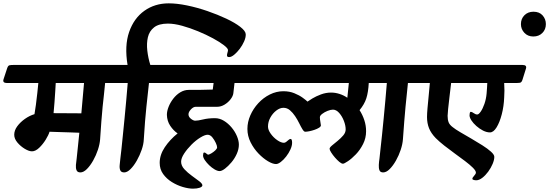

<svg xmlns="http://www.w3.org/2000/svg" viewBox="-81 -1007 3281 1147"><path d="M-60 -533 -38 -600Q-33 -615 -24.5 -617Q-16 -619 0 -619H643Q671 -619 664 -597L642 -530Q637 -514 627 -512.5Q617 -511 593 -511H547Q544 -476 540 -442Q536 -408 532 -368.5Q528 -329 524.5 -281.5Q521 -234 517 -174Q515 -146 504 -112.5Q493 -79 475.5 -48Q458 -17 438 3Q418 23 399 23Q382 23 376.5 10.5Q371 -2 372.5 -21.5Q374 -41 377 -60Q379 -82 383.5 -122Q388 -162 393 -214Q371 -215 339.5 -216Q308 -217 275 -218Q242 -219 215 -220Q209 -200 192 -172.5Q175 -145 153 -124Q131 -103 110 -103Q92 -103 67 -118Q42 -133 23 -155.5Q4 -178 4 -202Q4 -228 22 -252.5Q40 -277 67.5 -296.5Q95 -316 125 -325Q129 -346 133.5 -381Q138 -416 142 -452Q146 -488 148 -511H-39Q-67 -511 -60 -533ZM239 -331Q281 -331 327 -330.5Q373 -330 405 -330L421 -511H252Q251 -492 249 -461Q247 -430 244.5 -395.5Q242 -361 239 -331Z M538 -533 560 -600Q564 -615 572 -617Q580 -619 593 -619H681Q662 -734 690.5 -816Q719 -898 781.5 -942.5Q844 -987 927 -987Q976 -987 1036.5 -974.5Q1097 -962 1158 -941Q1219 -920 1271 -895.5Q1323 -871 1354.5 -846.5Q1386 -822 1387 -803Q1388 -784 1377.5 -760Q1367 -736 1351 -715Q1335 -694 1318 -680Q1301 -666 1288 -666Q1280 -666 1277.5 -669Q1275 -672 1275 -676Q1275 -683 1278 -692.5Q1281 -702 1281 -708Q1281 -718 1256.5 -737Q1232 -756 1191.5 -778Q1151 -800 1102.5 -820Q1054 -840 1007 -853Q960 -866 922 -866Q868 -866 839.5 -843.5Q811 -821 802.5 -784.5Q794 -748 799 -704.5Q804 -661 817 -619H921Q949 -619 942 -597L920 -530Q915 -514 905 -512.5Q895 -511 871 -511H809Q805 -476 801.5 -442Q798 -408 793.5 -368.5Q789 -329 785.5 -281.5Q782 -234 778 -174Q777 -146 765.5 -112.5Q754 -79 736.5 -48Q719 -17 699 3Q679 23 661 23Q643 23 637.5 10.5Q632 -2 634 -21.5Q636 -41 638 -60Q641 -80 644.5 -116Q648 -152 653 -199Q658 -246 663 -299Q668 -352 673 -406Q678 -460 682 -511H559Q531 -511 538 -533Z M801 -533 822 -600Q827 -616 837.5 -617.5Q848 -619 871 -619H1433Q1461 -619 1454 -597L1433 -530Q1428 -514 1417.5 -512.5Q1407 -511 1384 -511H1320L1313 -450Q1311 -433 1296.5 -414Q1282 -395 1260.5 -382Q1239 -369 1216 -369Q1201 -369 1174.5 -369Q1148 -369 1123.5 -369Q1099 -369 1088 -369Q1074 -369 1059.5 -353.5Q1045 -338 1045 -324Q1045 -309 1059.5 -297.5Q1074 -286 1085 -286Q1102 -286 1132.5 -293.5Q1163 -301 1203 -301Q1231 -301 1256.5 -285.5Q1282 -270 1302.5 -245.5Q1323 -221 1334.5 -193.5Q1346 -166 1346 -143Q1346 -116 1333.5 -88Q1321 -60 1301.5 -37Q1282 -14 1263 0.5Q1244 15 1231 15Q1218 15 1201 5Q1184 -5 1168.5 -20Q1153 -35 1142.5 -50.5Q1132 -66 1132 -78Q1132 -85 1133.5 -90.5Q1135 -96 1139 -96Q1145 -96 1152 -89.5Q1159 -83 1163 -83Q1170 -84 1182.5 -91.5Q1195 -99 1205.5 -109Q1216 -119 1216 -127Q1216 -136 1208 -153.5Q1200 -171 1187.5 -186.5Q1175 -202 1159 -202Q1143 -202 1116 -185.5Q1089 -169 1063 -143Q1037 -117 1019 -89.5Q1001 -62 1001 -41Q1001 -17 1020.5 4Q1040 25 1065 43Q1090 61 1109 75.5Q1128 90 1128 100Q1128 109 1112 114.5Q1096 120 1072 120Q1045 120 1011 110Q977 100 945.5 80.5Q914 61 893.5 32.5Q873 4 873 -34Q873 -82 903.5 -127.5Q934 -173 980 -210Q955 -227 936 -255.5Q917 -284 916 -321Q916 -343 926 -368.5Q936 -394 954 -417.5Q972 -441 996 -455.5Q1020 -470 1047 -470Q1070 -470 1106.5 -470Q1143 -470 1190 -472L1195 -511H822Q794 -511 801 -533Z M1329 -533 1351 -600Q1356 -615 1364 -617Q1372 -619 1384 -619H2214Q2242 -619 2235 -597L2213 -530Q2208 -514 2197.5 -512.5Q2187 -511 2164 -511H2122Q2119 -456 2107.5 -420Q2096 -384 2067 -349Q2085 -321 2095.5 -289Q2106 -257 2106 -223Q2106 -182 2088 -146.5Q2070 -111 2045 -85Q2020 -59 1997.5 -44Q1975 -29 1968 -29Q1959 -29 1946 -40Q1933 -51 1920 -66Q1907 -81 1897.5 -96Q1888 -111 1888 -118Q1888 -126 1902.5 -138Q1917 -150 1936 -165.5Q1955 -181 1969.5 -198Q1984 -215 1984 -234Q1984 -257 1973.5 -284.5Q1963 -312 1945.5 -332Q1928 -352 1908 -352Q1894 -352 1875.5 -344.5Q1857 -337 1843.5 -326.5Q1830 -316 1830 -307Q1830 -294 1832.5 -281.5Q1835 -269 1836 -258Q1836 -251 1825 -244Q1814 -237 1798 -231.5Q1782 -226 1767 -223Q1752 -220 1742 -220Q1735 -220 1726 -234.5Q1717 -249 1706.5 -270.5Q1696 -292 1682 -313Q1668 -334 1651 -348.5Q1634 -363 1612 -363Q1591 -363 1569.5 -346.5Q1548 -330 1534 -304.5Q1520 -279 1520 -251Q1520 -231 1536.5 -208Q1553 -185 1575.5 -169.5Q1598 -154 1615 -154Q1624 -154 1636 -165.5Q1648 -177 1655 -177Q1664 -177 1664 -154Q1664 -136 1654 -114Q1644 -92 1628.5 -72Q1613 -52 1596.5 -39.5Q1580 -27 1568 -27Q1548 -27 1519.5 -44Q1491 -61 1463 -90Q1435 -119 1416 -157Q1397 -195 1397 -237Q1397 -278 1414.5 -318Q1432 -358 1462 -390.5Q1492 -423 1531 -442.5Q1570 -462 1612 -462Q1648 -462 1677.5 -450Q1707 -438 1727.5 -423Q1748 -408 1756 -400Q1764 -406 1785.5 -419Q1807 -432 1836.5 -443Q1866 -454 1897 -454Q1922 -454 1947 -446Q1972 -438 1994 -423L2003 -511H1350Q1322 -511 1329 -533Z M2109 -533 2131 -600Q2135 -615 2143 -617Q2151 -619 2164 -619H2449Q2477 -619 2470 -597L2449 -530Q2444 -514 2433.5 -512.5Q2423 -511 2400 -511H2356Q2353 -476 2349 -442Q2345 -408 2341.5 -368.5Q2338 -329 2334 -281.5Q2330 -234 2326 -174Q2324 -146 2313 -112.5Q2302 -79 2284.5 -48Q2267 -17 2247 3Q2227 23 2208 23Q2191 23 2186 10.5Q2181 -2 2182 -21.5Q2183 -41 2186 -60Q2188 -80 2192 -116Q2196 -152 2201 -199Q2206 -246 2211 -299Q2216 -352 2221 -406Q2226 -460 2230 -511H2130Q2102 -511 2109 -533Z M2340 -533 2362 -600Q2366 -615 2375 -617Q2384 -619 2400 -619H3040Q3068 -619 3061 -597L3040 -530Q3035 -514 3024.5 -512.5Q3014 -511 2991 -511H2931Q2934 -463 2931 -425Q2929 -372 2916.5 -324Q2904 -276 2885.5 -246Q2867 -216 2846 -216Q2826 -216 2804.5 -227Q2783 -238 2764.5 -254.5Q2746 -271 2735 -288Q2724 -305 2724 -318Q2724 -325 2725.5 -332Q2727 -339 2732 -339Q2738 -339 2749 -331Q2760 -323 2770 -323Q2779 -323 2791 -340.5Q2803 -358 2813 -386.5Q2823 -415 2826 -449Q2828 -468 2828.5 -483Q2829 -498 2830 -511H2614Q2609 -468 2604 -426.5Q2599 -385 2596 -355.5Q2593 -326 2593 -315Q2593 -292 2599 -276.5Q2605 -261 2624 -247Q2640 -234 2670 -216.5Q2700 -199 2734.5 -179Q2769 -159 2800.5 -139Q2832 -119 2852 -101Q2872 -83 2872 -70Q2872 -52 2862 -28Q2852 -4 2835.5 18.5Q2819 41 2800 55.5Q2781 70 2764 70Q2757 70 2749 68Q2741 66 2741 61Q2741 54 2751.5 43Q2762 32 2762 24Q2762 13 2744 -5Q2726 -23 2697.5 -44.5Q2669 -66 2636.5 -89.5Q2604 -113 2573.5 -137Q2543 -161 2522 -182Q2494 -211 2482 -241Q2470 -271 2470 -308Q2470 -328 2473 -362Q2476 -396 2480 -436Q2484 -476 2487 -511H2361Q2333 -511 2340 -533Z M3031 -863Q3031 -895 3052 -916Q3073 -937 3106 -937Q3141 -937 3160.5 -915Q3180 -893 3180 -863Q3180 -831 3159 -810Q3138 -789 3105 -789Q3072 -789 3051.5 -811Q3031 -833 3031 -863Z"/></svg>

Font: Alkatra SemiBold
Style: Regular
Weight: 600
Designer: Suman Bhandary
Version: Version 1.100;gftools[0.9.22]